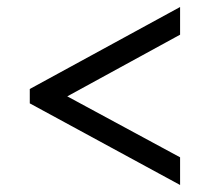

<svg xmlns="http://www.w3.org/2000/svg" viewBox="-20 -632 599 548"><path d="M494 -104 65 -337V-378L494 -612V-533L172 -357L494 -183Z"/></svg>

Font: Noto Serif Armenian
Style: Bold
Weight: 700
Version: Version 2.007